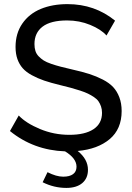

<svg xmlns="http://www.w3.org/2000/svg" viewBox="-20 -735 649 941"><path d="M576.2 -190.9Q576.2 -102.5 517.6 -53.2Q459 -3.9 360.8 4.9Q411.1 45.4 411.1 97.2Q411.1 138.7 383.1 162.4Q355 186 305.2 186Q244.6 186 189 158.2L212.9 108.9Q255.9 130.9 290 130.9Q321.3 130.9 338.1 118.4Q355 106 355 82Q355 41 298.8 6.8Q144 1 28.8 -92.8L71.8 -168.9Q107.4 -131.3 175.8 -102.8Q244.1 -74.2 319.8 -74.2Q396.5 -74.2 438.2 -101.8Q480 -129.4 480 -182.1Q480 -199.2 475.1 -213.4Q470.2 -227.5 462.6 -238.5Q455.1 -249.5 440.4 -259.3Q425.8 -269 411.1 -276.1Q396.5 -283.2 372.8 -291Q349.1 -298.8 328.1 -304.4Q307.1 -310.1 274.9 -317.9Q228.5 -329.1 196.3 -340.1Q164.1 -351.1 136 -366.5Q107.9 -381.8 91.3 -400.6Q74.7 -419.4 65.4 -445.3Q56.2 -471.2 56.2 -504.9Q56.2 -571.3 89.4 -619.4Q122.6 -667.5 179.7 -691.2Q236.8 -714.8 311 -714.8Q444.3 -714.8 543.9 -633.8L502 -561Q475.1 -591.3 422.1 -613Q369.1 -634.8 309.1 -634.8Q228.5 -634.8 188.7 -604.5Q148.9 -574.2 148.9 -519Q148.9 -500 153.6 -485.4Q158.2 -470.7 169.4 -459Q180.7 -447.3 194.1 -438.7Q207.5 -430.2 231 -422.1Q254.4 -414.1 277.3 -408.2Q300.3 -402.3 335.9 -394Q383.8 -383.3 418 -372.3Q452.1 -361.3 483.9 -345Q515.6 -328.6 534.7 -308.1Q553.7 -287.6 564.9 -258.1Q576.2 -228.5 576.2 -190.9Z"/></svg>

Font: Rawline Medium
Style: Regular
Weight: 500
Designer: Matt McInerney, Pablo Impallari, Rodrigo Fuenzalida
Foundry: Matt McInerney, Pablo Impallari, Rodrigo Fuenzalida
Version: Version 4.020;PS 004.020;hotconv 1.0.88;makeotf.lib2.5.64775